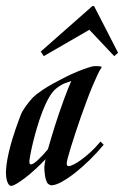

<svg xmlns="http://www.w3.org/2000/svg" viewBox="-69 -606 410 633"><path d="M272.9 -128.9Q251.5 -103 226.8 -78.9Q202.1 -54.7 178.5 -36.1Q154.8 -17.6 134.3 -6.3Q113.8 4.9 100.1 4.9Q97.2 4.9 92.8 2.2Q88.4 -0.5 86.9 -2.9Q81.5 -12.7 79.3 -27.6Q77.1 -42.5 77.1 -55.2Q77.1 -59.1 78.4 -66.2Q79.6 -73.2 81.1 -81.1Q64.9 -64 47.6 -48.1Q30.3 -32.2 14.4 -20Q-1.5 -7.8 -13.9 -0.5Q-26.4 6.8 -32.2 6.8Q-36.1 6.8 -38.8 3.9Q-41.5 1 -43.7 -3.9Q-45.9 -8.8 -47.1 -14.2Q-48.3 -19.5 -48.8 -24.9Q-50.3 -42 -47.6 -62.3Q-44.9 -82.5 -40 -103.5Q-35.2 -124.5 -29.1 -144.8Q-22.9 -165 -17.1 -181.9Q-11.2 -198.7 -6.8 -210.4Q-2.4 -222.2 -1 -226.1Q1 -231.9 5.6 -240Q10.3 -248 16.1 -256.1Q22 -264.2 28.1 -271.7Q34.2 -279.3 40 -285.2Q50.8 -295.4 67.9 -307.1Q85 -318.8 105.2 -330.1Q125.5 -341.3 147 -352.1Q168.5 -362.8 187.7 -370.6Q207 -378.4 222.2 -383.3Q237.3 -388.2 245.1 -388.2Q252 -388.2 257.1 -387.7Q262.2 -387.2 265.1 -386.2L266.1 -383.8Q260.7 -377 252.9 -360.4Q245.1 -343.8 235.8 -321.8Q226.6 -299.8 216.8 -273.4Q207 -247.1 197.5 -220.2Q188 -193.4 179.7 -167.7Q171.4 -142.1 164.8 -121.1Q158.2 -100.1 154.5 -85.7Q150.9 -71.3 150.9 -66.9Q150.9 -58.1 158.2 -58.1Q163.1 -58.6 173.8 -63.7Q184.6 -68.8 198.7 -79.1Q212.9 -89.4 229.2 -104.2Q245.6 -119.1 262.2 -139.2ZM33.2 -64Q37.1 -64 43.5 -68.4Q49.8 -72.8 57.1 -79.6Q64.5 -86.4 72.8 -95.5Q81.1 -104.5 88.9 -113.8Q93.8 -130.9 99.9 -151.4Q106 -171.9 112.8 -193.4Q119.6 -214.8 127 -236.3Q134.3 -257.8 141.4 -277.1Q148.4 -296.4 154.8 -312.3Q161.1 -328.1 166 -338.9Q158.2 -336.4 145.5 -331.8Q132.8 -327.1 117.2 -314.9Q104 -304.7 92.3 -284.2Q80.6 -263.7 70.8 -238Q61 -212.4 53 -185.1Q44.9 -157.7 39.3 -134.3Q33.7 -110.8 30.8 -94.2Q27.8 -77.6 27.8 -74.2Q27.8 -70.3 28.6 -67.1Q29.3 -64 33.2 -64ZM241.2 -585.9 320.3 -432.1 307.6 -420.9 225.6 -507.8 75.2 -420.9 65.4 -436 235.4 -585.9Z"/></svg>

Font: Romanesco
Style: Regular
Weight: 400
Designer: Astigmatic (AOETI)
Foundry: Astigmatic (AOETI)
Version: Version 1.000